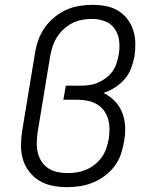

<svg xmlns="http://www.w3.org/2000/svg" viewBox="-20 -763 640 791"><path d="M256 8Q225 8 195.5 2Q166 -4 141.5 -19Q117 -34 99.5 -57Q82 -80 74 -108Q66 -136 66.5 -166.5Q67 -197 72 -228L124 -543Q128 -570 137.5 -597Q147 -624 163.5 -648Q180 -672 203 -691Q226 -710 252 -722Q278 -734 306 -738.5Q334 -743 361 -743Q389 -743 416 -738Q443 -733 465.5 -719.5Q488 -706 504 -685.5Q520 -665 528.5 -639.5Q537 -614 537.5 -586Q538 -558 534 -531Q529 -506 520 -481.5Q511 -457 493.5 -437Q476 -417 453.5 -402.5Q431 -388 406 -380Q432 -368 452.5 -347Q473 -326 483.5 -299Q494 -272 495.5 -241.5Q497 -211 491 -180Q487 -154 478 -127.5Q469 -101 452 -78.5Q435 -56 411.5 -38.5Q388 -21 362 -10.5Q336 0 309 4Q282 8 256 8ZM257 -50Q277 -50 296.5 -53Q316 -56 335 -64Q354 -72 370.5 -85Q387 -98 399 -115Q411 -132 417.5 -151Q424 -170 428 -190Q431 -211 431 -231.5Q431 -252 425.5 -271.5Q420 -291 408.5 -307Q397 -323 380 -333Q363 -343 343 -347.5Q323 -352 302 -352H241L251 -410H312Q329 -410 347.5 -412.5Q366 -415 383.5 -422.5Q401 -430 416.5 -441.5Q432 -453 443 -468.5Q454 -484 460 -502Q466 -520 469 -538Q474 -566 471 -593.5Q468 -621 453.5 -643Q439 -665 413.5 -675Q388 -685 360 -685Q360 -685 360 -685Q360 -685 360 -685Q340 -685 319.5 -681.5Q299 -678 279.5 -668.5Q260 -659 243.5 -644Q227 -629 215.5 -611Q204 -593 197.5 -573.5Q191 -554 187 -533L135 -218Q132 -197 131.5 -176Q131 -155 135.5 -135Q140 -115 151 -98Q162 -81 178.5 -70Q195 -59 215.5 -54.5Q236 -50 257 -50Z"/></svg>

Font: Iosevka Slab Light Extended
Style: Italic
Weight: 300
Width: 7
Italic angle: -9°
Monospace: yes
Designer: Belleve Invis
Foundry: Belleve Invis
Version: Version 11.1.0; ttfautohint (v1.8.3)